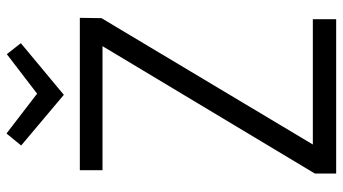

<svg xmlns="http://www.w3.org/2000/svg" viewBox="-246 -782 1029 576"><g transform="rotate(-90 268.0 -494.5)"><path d="M498 -70V0H35V-64L417 -701H45V-769H502L501 -704L122 -70ZM119 -945 155 -989 280 -893H269L393 -988L426 -946L271 -817Z"/></g></svg>

Font: Yaldevi
Style: Regular
Weight: 400
Designer: Sol Matas, Rajitha Manaperi, Kosala Senevirathne
Foundry: Mooniak
Version: Version 1.100